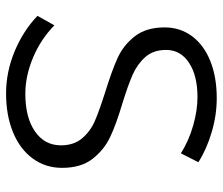

<svg xmlns="http://www.w3.org/2000/svg" viewBox="-72 -674 751 648"><g transform="rotate(90 304.0 -350.5)"><path d="M308 -641Q236 -641 192.5 -612.5Q149 -584 149 -535Q149 -492 173 -465Q197 -438 232 -422.5Q267 -407 328 -388Q399 -367 442.5 -346.5Q486 -326 516.5 -287Q547 -248 547 -184Q547 -128 515.5 -85Q484 -42 427 -18.5Q370 5 296 5Q223 5 153.5 -24Q84 -53 34 -101L66 -158Q113 -112 175 -86Q237 -60 297 -60Q377 -60 424 -92.5Q471 -125 471 -180Q471 -224 447 -252Q423 -280 388 -295Q353 -310 290 -330Q219 -352 176 -371.5Q133 -391 103 -429.5Q73 -468 73 -530Q73 -583 103 -623Q133 -663 187 -684.5Q241 -706 312 -706Q369 -706 426.5 -689Q484 -672 528 -644L498 -585Q455 -612 404 -626.5Q353 -641 308 -641Z"/></g></svg>

Font: TypoPRO Montserrat Alternates
Style: Regular
Weight: 300
Designer: Julieta Ulanovsky
Foundry: Julieta Ulanovsky
Version: Version 6.001